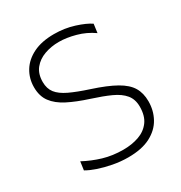

<svg xmlns="http://www.w3.org/2000/svg" viewBox="-172 -849 923 980"><g transform="rotate(-30 289.0 -358.5)"><path d="M301.5 9.5Q256.5 9.5 212 1Q167.5 -7.5 130.5 -20.2Q93.5 -33 71 -46.5L78 -96Q127.5 -69.5 181.8 -53.2Q236 -37 299.5 -37Q349.5 -37 390.8 -51.5Q432 -66 456.5 -98.8Q481 -131.5 481 -186Q481 -229 457.8 -257.2Q434.5 -285.5 390 -305.8Q345.5 -326 281.5 -346.5Q211.5 -369 162.8 -394Q114 -419 88.2 -453.8Q62.5 -488.5 62.5 -541Q62.5 -592.5 88.2 -634.5Q114 -676.5 163.8 -701Q213.5 -725.5 286 -725.5Q348 -725.5 403.8 -707.8Q459.5 -690 488.5 -670L481.5 -618.5Q437 -650 384.5 -664.2Q332 -678.5 287.5 -678.5Q242 -678.5 202.5 -664.2Q163 -650 138.8 -620Q114.5 -590 114.5 -542Q114.5 -503 134.5 -477.2Q154.5 -451.5 197 -431.2Q239.5 -411 307 -389Q393 -361 442.2 -333Q491.5 -305 512.2 -270.5Q533 -236 533 -187.5Q533 -133.5 508.5 -88.8Q484 -44 432.8 -17.2Q381.5 9.5 301.5 9.5Z"/></g></svg>

Font: Commissioner ExtraLight
Style: Regular
Weight: 200
Designer: Kostas Bartsokas
Foundry: Kostas Bartsokas
Version: Version 1.000; ttfautohint (v1.8.3)